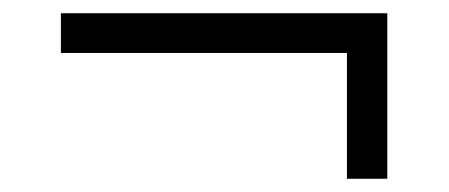

<svg xmlns="http://www.w3.org/2000/svg" viewBox="-20 -359 678 290"><path d="M504 -279V-89H565V-339H72V-279Z"/></svg>

Font: Rosario
Style: Regular
Weight: 400
Designer: Hector Gatti
Foundry: Omnibus Type
Version: Version 1.100